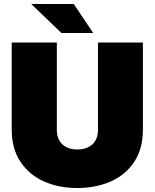

<svg xmlns="http://www.w3.org/2000/svg" viewBox="-20 -934 778 966"><path d="M39 -281V-720H266V-281Q266 -234 293.5 -208Q321 -182 369 -182Q417 -182 445 -208Q473 -234 473 -281V-720H699V-281Q699 -186 655.5 -120Q612 -54 537 -21Q462 12 369 12Q276 12 201.5 -21Q127 -54 83 -120Q39 -186 39 -281ZM289 -768 137 -914H351L449 -768Z"/></svg>

Font: Aspekta 1000
Style: Regular
Weight: 1000
Designer: Ivo Dolenc
Version: Version 2.000